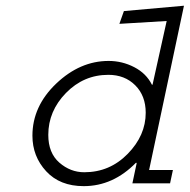

<svg xmlns="http://www.w3.org/2000/svg" viewBox="-20 -632 654 662"><path d="M407.2 -593.8 614.3 -612.3 494.1 -45.9H576.2L566.4 0H436.5L451.2 -69.3L449.2 -71.3Q370.1 9.8 268.6 9.8Q186.5 9.8 139.2 -41.5Q91.8 -92.8 91.8 -164.1Q91.8 -265.6 173.8 -343.8Q255.9 -421.9 354.5 -421.9Q401.4 -421.9 442.9 -400.4Q484.4 -378.9 503.9 -339.8H505.9L554.7 -559.6L391.6 -549.8ZM270.5 -38.1Q358.4 -38.1 420.4 -101.6Q482.4 -165 482.4 -243.2Q482.4 -301.8 446.3 -337.9Q410.2 -374 353.5 -374Q268.6 -374 207.5 -311.5Q146.5 -249 146.5 -167Q146.5 -104.5 184.6 -71.3Q222.7 -38.1 270.5 -38.1Z"/></svg>

Font: Thabit-Oblique
Style: Oblique
Weight: 500
Designer: Regenerated by Nadim Shaikli
Foundry: MAK Alagha
Version: 0.01